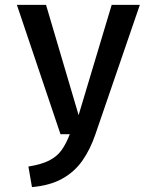

<svg xmlns="http://www.w3.org/2000/svg" viewBox="-20 -548 640 784"><path d="M551 -528 369 2Q348.5 62 316.5 107.8Q284.5 153.5 234.5 181.5Q184.5 209.5 110.5 216L96 132Q149.5 123.5 181.2 107.2Q213 91 231.8 64.5Q250.5 38 265 0H227L49 -528H168L301 -78L436 -528Z"/></svg>

Font: Fira Code Light Medium
Style: Regular
Weight: 500
Monospace: yes
Version: Version 5.002